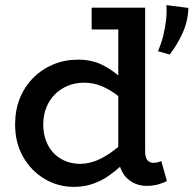

<svg xmlns="http://www.w3.org/2000/svg" viewBox="-20 -716 756 750"><path d="M268 14Q207 14 154.5 -17Q102 -48 70.5 -103Q39 -158 39 -230Q39 -286 57.5 -332Q76 -378 110 -412Q144 -446 188.5 -464.5Q233 -483 285 -483Q338 -483 378.5 -463Q419 -443 449.5 -414.5Q480 -386 502 -358V-282Q479 -310 448.5 -335.5Q418 -361 383 -377Q348 -393 309 -393Q274 -393 245 -381Q216 -369 194.5 -347.5Q173 -326 161 -296Q149 -266 149 -230Q149 -184 167.5 -149Q186 -114 219 -95Q252 -76 295 -76Q335 -77 371 -95Q407 -113 440 -140.5Q473 -168 500 -195V-114Q482 -95 458.5 -73Q435 -51 407 -31Q379 -11 344.5 1.5Q310 14 268 14ZM554 10Q505 10 473.5 -22.5Q442 -55 442 -116V-686H547V-125Q547 -100 556 -90Q565 -80 578 -80Q588 -80 596 -82Q604 -84 610 -87L632 -9Q620 -2 599 4Q578 10 554 10ZM338 -601V-686H537V-601ZM630 -696 716 -685Q714 -633 693.5 -587.5Q673 -542 643 -503L597 -516Q610 -546 617.5 -576Q625 -606 628.5 -636.5Q632 -667 630 -696Z"/></svg>

Font: BioRhyme Medium
Style: Regular
Weight: 500
Designer: Aoife Mooney
Foundry: Aoife Mooney Type
Version: Version 1.600;gftools[0.9.33]